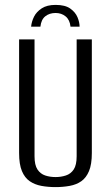

<svg xmlns="http://www.w3.org/2000/svg" viewBox="-20 -752 453 784"><path d="M207 -732Q246 -732 267 -717Q288 -702 296.5 -681.5Q305 -661 305 -643H268Q265 -671 248 -685Q231 -699 207 -699Q182 -699 165 -685.5Q148 -672 145 -643H107Q109 -664 119 -684Q129 -704 150.5 -718Q172 -732 207 -732ZM207 12Q176 12 149 7Q122 2 101.5 -12Q81 -26 69.5 -53.5Q58 -81 58 -127V-591H121V-114Q121 -78 133 -60Q145 -42 164.5 -35.5Q184 -29 207 -29Q229 -29 249 -35.5Q269 -42 281 -60Q293 -78 293 -114V-591H355V-127Q355 -81 343.5 -53.5Q332 -26 312 -12Q292 2 264.5 7Q237 12 207 12Z"/></svg>

Font: Alumni Sans Thin
Style: Regular
Weight: 400
Version: Version 1.018